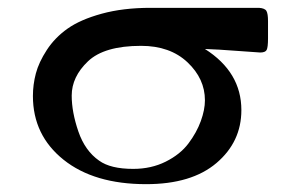

<svg xmlns="http://www.w3.org/2000/svg" viewBox="-20 -465 751 490"><path d="M64 -220Q64 -249 71.5 -277.5Q79 -306 99.5 -337.5Q120 -369 152.5 -392Q185 -415 239.5 -430Q294 -445 364 -445H641Q656 -444 660 -437Q664 -430 664 -411V-367Q664 -344 660.5 -337.5Q657 -331 644 -331Q639 -331 587 -335Q535 -339 503 -340Q596 -281 596 -184Q596 -103 532.5 -49Q469 5 353 5Q220 5 142 -57.5Q64 -120 64 -220ZM163 -221Q163 -179 180 -129.5Q197 -80 233 -55Q262 -34 320 -34Q366 -34 403 -52.5Q440 -71 461 -99Q482 -127 492.5 -156Q503 -185 503 -209Q503 -264 458.5 -306Q414 -348 340 -348Q246 -348 204.5 -308.5Q163 -269 163 -221Z"/></svg>

Font: CMU Serif
Style: Bold
Weight: 700
Version: Version 0.7.0